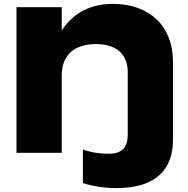

<svg xmlns="http://www.w3.org/2000/svg" viewBox="-20 -787 968 989"><path d="M65 0H298V-401C298 -500 361 -560 473 -560C580 -560 638 -508 638 -415V-93C638 -28 609 5 539 5C488 5 440 -4 407 -17V156C449 170 513 182 581 182C779 182 871 88 871 -65V-470C871 -650 753 -767 560 -767C457 -767 363 -729 298 -630V-750H65Z"/></svg>

Font: Bounded ExtBd
Style: Regular
Weight: 800
Designer: Vlad Churkin
Version: Version 3.0